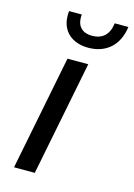

<svg xmlns="http://www.w3.org/2000/svg" viewBox="-114 -797 597 857"><g transform="rotate(15 185.0 -368.5)"><path d="M220 -601C304 -601 359 -652 370 -737H307C300 -684 272 -657 222 -657C179 -657 154 -682 154 -723C154 -728 154 -732 155 -737H96C95 -730 95 -723 95 -716C95 -645 145 -601 220 -601ZM39 0H135L240 -530H144Z"/></g></svg>

Font: AWKNG-Font Medium
Style: Italic
Weight: 500
Italic angle: -11.3°
Designer: Awakening Church
Foundry: Awakening Church
Version: Version 1.700;PS 001.700;hotconv 1.0.88;makeotf.lib2.5.64775